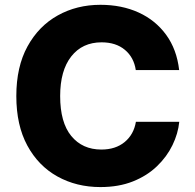

<svg xmlns="http://www.w3.org/2000/svg" viewBox="-20 -757 800 787"><path d="M391.6 9.8Q293.5 9.8 215.3 -33.7Q137.2 -77.1 92 -160.4Q46.9 -243.7 46.9 -363.3Q46.9 -483.4 92.8 -566.9Q138.7 -650.4 216.8 -693.8Q294.9 -737.3 391.6 -737.3Q479 -737.3 548.1 -705.8Q617.2 -674.3 660.9 -614.5Q704.6 -554.7 714.4 -469.7H536.6Q528.8 -522 491.9 -552.7Q455.1 -583.5 396.5 -583.5Q317.4 -583.5 272 -525.6Q226.6 -467.8 226.6 -363.3Q226.6 -254.9 272.2 -199.5Q317.9 -144 395.5 -144Q453.6 -144 491 -174.8Q528.3 -205.6 537.1 -257.8H714.8Q710 -209.5 687 -162.1Q664.1 -114.7 623.5 -75.7Q583 -36.6 524.9 -13.4Q466.8 9.8 391.6 9.8Z"/></svg>

Font: Inter Extra Bold
Style: Regular
Weight: 800
Designer: Rasmus Andersson
Foundry: rsms
Version: Version 4.000;git-3c8e0fc